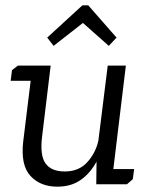

<svg xmlns="http://www.w3.org/2000/svg" viewBox="-20 -691 562 720"><path d="M311 -671 417 -550 388 -519 291 -605 181 -519 157 -550 289 -671ZM483 -57 478 -19 456 0H341L342 -85Q319 -42 283 -16.5Q247 9 195 9Q131 9 94 -31.5Q57 -72 67 -160L95 -388H20L25 -428L47 -445H170L138 -180Q129 -109 150.5 -78.5Q172 -48 223 -48Q276 -48 307.5 -83Q339 -118 349 -164L384 -445H452L405 -57Z"/></svg>

Font: Zilla Slab Regular
Style: Italic
Weight: 400
Italic angle: -6°
Designer: Typotheque.com
Foundry: Typotheque type foundry
Version: Version 1.1; 2017; ttfautohint (v1.6)